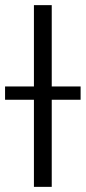

<svg xmlns="http://www.w3.org/2000/svg" viewBox="-48 -727 334 747"><path d="M153.3 -390.6H265.6V-338.9H153.3V0H84V-338.9H-28.3V-390.6H84V-707H153.3Z"/></svg>

Font: Pretendard JP Light
Style: Regular
Weight: 300
Designer: Base glyphs from Inter by Rasmus Andersson; Hangeul glyphs from Noto Sans CJK(Source Han Sans) by Jang Soo-young and Kan
Foundry: Kil Hyung-jin
Version: Version 1.309